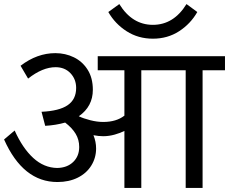

<svg xmlns="http://www.w3.org/2000/svg" viewBox="-20 -923 1125 943"><path d="M0 0ZM1085 -578H975V0H892V-578H674V0H591V-280Q572 -270 543.5 -262Q515 -254 487 -254Q464 -254 439 -259Q452 -227 452 -194Q452 -148 428.5 -110Q405 -72 362 -50.5Q319 -29 262 -29Q93 -29 0 -238L52 -282Q91 -195 143.5 -147Q196 -99 261 -98Q310 -99 339.5 -127.5Q369 -156 369 -201Q369 -237 351.5 -266Q334 -295 300 -321Q254 -308 202 -305L184 -374Q271 -378 312.5 -406.5Q354 -435 354 -491Q354 -534 326 -563.5Q298 -593 253 -593Q189 -593 118 -537L81 -600Q162 -662 252 -662Q301 -662 343 -641.5Q385 -621 410.5 -580.5Q436 -540 436 -482Q436 -400 367 -352Q390 -341 423.5 -332.5Q457 -324 487 -324Q551 -324 591 -355V-578H460V-647H1085ZM512 -864 566 -903Q629 -801 731 -801Q833 -801 896 -903L949 -864Q916 -806 859.5 -769.5Q803 -733 731 -733Q659 -733 602 -769.5Q545 -806 512 -864Z"/></svg>

Font: Martel Sans
Style: Regular
Weight: 400
Designer: Dan Reynolds and Mathieu Réguer
Foundry: Dan Reynolds and Mathieu Réguer
Version: Version 1.002; ttfautohint (v1.1) -l 5 -r 5 -G 72 -x 0 -D la